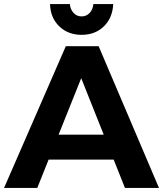

<svg xmlns="http://www.w3.org/2000/svg" viewBox="-23 -928 805 948"><path d="M302 -700H464L762 0H594L378 -542L161 0H-3ZM167 -263H580V-140H167ZM322 -908Q324 -882 340 -864.5Q356 -847 380 -847Q404 -847 420 -864.5Q436 -882 438 -908H536Q533 -840 490 -798Q447 -756 380 -756Q313 -756 269.5 -798Q226 -840 224 -908Z"/></svg>

Font: Alexandria SemiBold
Style: Regular
Weight: 600
Designer: Mohamed Gaber
Foundry: Kief Type Foundry
Version: Version 5.100